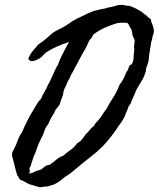

<svg xmlns="http://www.w3.org/2000/svg" viewBox="-20 -745 661 800"><path d="M267.6 -570.3Q241.2 -561.5 217.8 -551.3Q194.3 -541 172.9 -527.3Q165.5 -521.5 161.1 -516.1Q156.7 -510.7 149.4 -504.9Q129.9 -490.2 108.4 -490.2Q99.6 -495.1 97.7 -500Q105.5 -519.5 116.7 -532.7Q127.9 -545.9 139.6 -559.6Q158.7 -571.8 176.8 -587.9L194.3 -603.5Q198.7 -607.4 203.4 -610.6Q208 -613.8 212.9 -616.2Q226.6 -623 238.8 -629.4Q251 -635.7 262.7 -643.6Q280.3 -657.2 302.2 -668Q324.2 -678.7 344.7 -688.5Q355.5 -693.4 365.7 -697.3Q376 -701.2 386.7 -703.1Q392.1 -704.6 397.7 -705.8Q403.3 -707 409.2 -708Q420.4 -710 431.6 -713.9Q439.5 -714.8 447 -716.6Q454.6 -718.3 461.4 -720.7Q474.1 -725.6 492.2 -724.6Q495.1 -724.6 498 -723.6Q499 -723.1 500.5 -722.7Q502 -722.2 503.9 -721.7Q516.6 -721.7 522 -719.7Q527.3 -717.8 532.2 -715.8Q540 -712.9 549.8 -707.5L566.4 -698.2Q570.8 -695.8 574.2 -692.4Q576.2 -690.4 581.1 -686.5Q589.4 -681.6 591.3 -679.2L596.7 -673.8Q602.1 -668.5 606 -666.5Q610.4 -664.6 609.4 -657.2Q611.3 -651.9 613.3 -646.7Q615.2 -641.6 617.2 -636.2Q621.1 -625.5 621.1 -614.3Q621.1 -609.4 619.6 -604.5Q618.2 -599.6 616.2 -594.7Q615.2 -591.3 614.7 -588.1Q614.3 -585 613.8 -582Q612.8 -576.2 610.4 -571.3L606 -544.4Q604 -531.2 601.6 -516.6Q600.6 -509.8 600.6 -505.9Q600.6 -502 599.6 -495.1Q598.6 -488.8 596.9 -482.7Q595.2 -476.6 592.8 -471.2Q587.9 -460.9 587.9 -449.2Q582 -428.7 575.2 -416.5Q568.4 -404.3 560.5 -391.6Q549.8 -376 543.9 -360.8Q537.6 -344.2 529.3 -327.1Q527.8 -325.2 526.9 -320.3Q525.9 -315.4 524.4 -313.5Q515.1 -302.2 514.6 -298.8Q514.2 -295.4 511.7 -290Q508.8 -283.2 505.4 -274.9Q502 -266.6 499 -258.8Q496.6 -255.4 493.2 -248Q490.2 -242.2 485.8 -236.3Q483.9 -233.4 481.4 -230.2Q479 -227.1 476.6 -223.6Q445.3 -174.8 408.2 -135.7Q382.8 -110.4 356.9 -90.8Q329.6 -69.8 303.7 -47.9L284.2 -31.7Q275.9 -24.4 262.7 -15.6Q260.3 -13.7 257.6 -12Q254.9 -10.3 252.4 -8.8Q246.6 -5.4 242.2 -1Q227.5 13.2 203.1 24.4Q191.4 27.3 188.5 28.8Q185.5 30.3 183.6 30.3Q178.2 32.2 171.9 32.2Q168 32.2 160.2 33.2Q158.2 33.2 154.3 34.2Q150.4 35.2 147.5 35.2Q140.1 34.7 131.3 31.2Q127.4 29.8 123.3 28.6Q119.1 27.3 115.2 26.4Q113.3 25.9 111.6 25.4Q109.9 24.9 108.4 24.4Q106.9 23.9 105.2 23.4Q103.5 22.9 101.6 22.5L88.9 15.6Q85.9 14.2 83 12.5Q80.1 10.7 77.1 8.8Q63 5.4 59.6 -2Q56.2 -9.8 51.8 -14.6Q48.8 -23.9 46.6 -32.2Q44.4 -40.5 42.5 -47.9Q40.5 -55.2 38.6 -63.5Q36.6 -71.8 34.2 -81.1Q32.2 -87.9 30.8 -93.3Q29.3 -98.6 30.3 -105.5Q30.8 -109.4 34.2 -116.2L40 -127.9Q47.4 -141.1 52.2 -155.8Q57.1 -170.4 64.5 -183.6Q66.4 -185.5 67.9 -188.5Q69.3 -191.4 71.3 -193.4Q74.2 -199.2 76.7 -205.1Q79.1 -210.9 81.1 -215.8Q88.9 -232.4 97.2 -248.5Q105.5 -264.6 115.2 -280.3Q126 -298.8 133.3 -311Q140.6 -323.2 151.4 -334Q157.2 -350.1 166 -363.8Q174.8 -377.4 180.7 -393.6Q187 -402.3 190.9 -412.1Q195.8 -424.8 200.2 -432.6Q209 -453.6 215.8 -465.8Q217.8 -468.8 219.7 -471.7Q221.7 -474.6 222.7 -478.5Q228.5 -495.6 237.3 -512.7Q246.1 -530.8 252.4 -542.5ZM482.4 -650.4Q468.8 -649.4 456.5 -645Q444.3 -640.6 431.6 -635.7Q422.9 -632.8 415 -628.9Q407.2 -625 399.4 -621.1Q390.6 -616.2 383.3 -611.3Q376 -606.4 368.2 -600.6Q367.7 -597.7 365.7 -595.2Q363.8 -592.8 363.3 -589.8Q352.1 -578.6 347.2 -565.9Q344.7 -559.6 341.6 -553.2Q338.4 -546.9 335 -541Q331.1 -534.7 327.6 -528.6Q324.2 -522.5 320.8 -516.1L307.6 -491.2Q302.7 -480.5 297.4 -472.2Q291.5 -462.9 288.1 -454.1Q274.4 -432.1 271.5 -421.9Q268.6 -415.5 264.2 -408.7Q259.8 -402.3 257.8 -394.5Q256.3 -391.1 254.9 -387.9Q253.4 -384.8 251.5 -381.3Q249.5 -377.9 248.3 -374.8Q247.1 -371.6 246.1 -368.2Q244.6 -364.7 243.7 -357.4Q242.7 -350.1 241.2 -346.7Q239.7 -342.3 238.3 -337.9Q236.8 -333.5 234.9 -329.1Q231.9 -321.3 228.5 -309.6Q224.1 -302.2 218.3 -295.9Q212.4 -289.1 209 -283.2Q205.6 -272.5 201.7 -268.1Q198.7 -264.6 196.3 -258.8Q190.9 -250.5 187.5 -242.2Q184.1 -233.4 178.7 -224.6L174.3 -218.8Q172.9 -216.8 169.9 -211.9Q167.5 -207 165 -199.7L160.2 -185.5Q158.7 -182.1 157.2 -179Q155.8 -175.8 153.8 -172.9Q151.9 -169.9 150.6 -167Q149.4 -164.1 148.4 -161.1Q141.1 -147.9 136.7 -134.8Q135.3 -131.3 134 -127.9Q132.8 -124.5 131.8 -121.1Q130.9 -117.7 129.6 -114.3Q128.4 -110.8 127 -107.4Q121.6 -96.7 119.1 -89.4Q118.2 -85.9 117.2 -83Q116.2 -80.1 115.2 -77.1L110.8 -64.9Q108.4 -57.6 108.4 -52.7Q100.6 -46.4 103.5 -37.4Q106.4 -28.3 99.6 -21.5Q115.7 -23.9 124.5 -29.3Q133.8 -35.2 147.5 -37.1Q158.2 -43 164.6 -49.3Q172.4 -57.1 185.5 -57.6Q193.4 -62.5 200.2 -67.9Q207 -73.2 213.4 -78.6Q226.6 -90.3 244.1 -96.7Q251.5 -103 259 -109.1Q266.6 -115.2 274.4 -120.6Q290 -131.8 301.8 -148.4Q306.2 -150.4 315.4 -157.2Q321.3 -164.1 326.7 -170.9Q332 -177.7 336.9 -185.5Q347.7 -194.8 353.5 -203.1Q360.8 -213.4 371.1 -219.7Q374.5 -228.5 381.8 -235.8Q385.3 -239.3 388.4 -242.7Q391.6 -246.1 394.5 -250Q398.4 -254.9 401.9 -260Q405.3 -265.1 408.7 -270.5Q416 -282.2 422.9 -290Q429.7 -302.7 436.8 -314.9Q443.8 -327.1 451.7 -338.9Q466.3 -360.8 477.5 -390.6Q487.3 -403.3 494.6 -417.5Q502 -431.6 506.8 -445.3Q514.2 -452.6 516.1 -463.4Q518.1 -474.1 528.3 -476.6Q535.6 -487.3 536.6 -503.9Q537.1 -511.7 537.6 -519.3Q538.1 -526.9 539.1 -534.2Q540 -539.6 539.1 -543Q538.1 -547.9 538.1 -550.8Q538.6 -554.7 539.3 -558.8Q540 -563 540.5 -566.9Q542 -575.7 540 -581.1Q536.1 -587.4 534.7 -591.3L533.2 -595.7Q531.2 -601.1 531.2 -606.4Q530.3 -610.4 529.8 -613Q529.3 -615.7 528.8 -617.7Q528.3 -621.1 525.4 -626Q520.5 -632.3 518.1 -638.7Q516.1 -644 510.7 -649.4Q506.8 -649.9 503.4 -650.1Q500 -650.4 496.6 -650.4Z"/></svg>

Font: Taprom
Style: Regular
Weight: 400
Designer: Danh Hong
Version: Version 8.002; ttfautohint (v1.8.3)